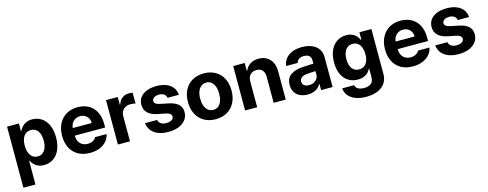

<svg xmlns="http://www.w3.org/2000/svg" viewBox="-26 -1272 5631 2215"><g transform="rotate(-15 2789.0 -164.0)"><path d="M56.9 -530.3H198.7V-441.3H205.7Q218.6 -468.4 236.6 -488.7Q254.5 -509 284.7 -523.1Q315 -537.1 356.3 -537.1Q416.6 -537.1 465.4 -506.4Q514.2 -475.7 542.8 -414.2Q571.4 -352.8 571.4 -264.8Q571.4 -178.9 543.6 -116.9Q515.8 -55 466.8 -23.2Q417.7 8.5 356.2 8.5Q315.8 8.5 285.7 -5.2Q255.5 -18.8 237.1 -38.6Q218.7 -58.3 205.7 -84.4H201.1V199.2H56.9ZM311.3 -107Q347.4 -107 372.9 -127Q398.5 -147 411.4 -182.8Q424.4 -218.5 424.4 -265.6Q424.4 -312.3 411.4 -347.6Q398.5 -382.9 373.2 -402.3Q347.8 -421.6 311.3 -421.6Q275.2 -421.6 249.8 -402.7Q224.4 -383.8 210.9 -348.7Q197.5 -313.6 197.5 -265.6Q197.5 -218.2 210.9 -182.2Q224.4 -146.2 250 -126.6Q275.6 -107 311.3 -107Z M642.7 -262.4Q642.7 -344 674.6 -406.4Q706.6 -468.9 764.6 -503Q822.7 -537.1 899.5 -537.1Q971.1 -537.1 1027.3 -507.1Q1083.5 -477.2 1115.7 -416.5Q1147.9 -355.8 1147.9 -268.6V-227.9H701.9V-318.5H1011.6Q1011.6 -350.8 997.6 -375.7Q983.6 -400.7 958.6 -415Q933.7 -429.2 901.7 -429.2Q868.1 -429.2 841.8 -413.7Q815.5 -398.2 800.7 -371.5Q785.8 -344.8 785.3 -313V-228.1Q785.3 -188.3 800.3 -158.7Q815.3 -129.1 843 -113.4Q870.7 -97.7 907.3 -97.7Q931.5 -97.7 951.5 -104.7Q971.5 -111.6 985.6 -123.1Q999.6 -134.6 1006.6 -150.6H1144.6Q1134.1 -102.2 1102.3 -65.9Q1070.5 -29.5 1019.9 -9.7Q969.3 10.2 905.1 10.2Q825 10.2 765.8 -22.9Q706.6 -56.1 674.6 -117.6Q642.7 -179.1 642.7 -262.4Z M1239 -530.3H1378.7V-438.2H1384.5Q1398.6 -486.9 1432.6 -512.4Q1466.6 -538 1511.8 -538Q1535.1 -538 1558 -533.2V-404.1Q1548.7 -407.7 1530.3 -409.9Q1511.9 -412.1 1496.2 -412.1Q1464 -412.1 1438.4 -398.2Q1412.9 -384.3 1398.1 -359Q1383.2 -333.8 1383.2 -301.4V0H1239Z M1844.8 -434.3Q1821.5 -434.3 1802.7 -427.7Q1783.9 -421 1773.2 -408.5Q1762.4 -396 1762.4 -380.2Q1761.8 -361.6 1778.2 -348Q1794.6 -334.4 1830.5 -327L1926.2 -307.5Q2003.6 -292 2041.2 -256.6Q2078.9 -221.2 2078.9 -163.9Q2078.9 -112.5 2049.5 -73Q2020.1 -33.6 1967.1 -11.7Q1914.2 10.2 1843.8 10.2Q1773.2 10.2 1721.6 -9.9Q1670.1 -30.1 1640.3 -67.6Q1610.6 -105.2 1604.3 -156.9H1749.7Q1755.8 -126.6 1780 -110.6Q1804.2 -94.6 1844 -94.6Q1870.1 -94.6 1889.9 -101Q1909.7 -107.5 1920.7 -119.9Q1931.7 -132.4 1931.7 -149.1Q1931.7 -170.2 1914.3 -183.5Q1896.9 -196.7 1859.7 -204.2L1771.9 -221.7Q1695.9 -236.6 1657 -274.9Q1618.1 -313.2 1618.7 -371.5Q1618.7 -422.5 1646.1 -459.8Q1673.5 -497.1 1724 -517.1Q1774.5 -537.1 1842.6 -537.1Q1909.1 -537.1 1958.4 -517.1Q2007.7 -497.1 2035.7 -460Q2063.7 -422.8 2066.9 -372.7H1931.8Q1926.9 -401.8 1903.9 -418Q1880.9 -434.3 1844.8 -434.3Z M2146.1 -263.2Q2146.1 -345.3 2177.8 -407Q2209.4 -468.8 2268.5 -502.9Q2327.5 -537.1 2406.6 -537.1Q2485.6 -537.1 2544.7 -502.9Q2603.8 -468.8 2635.3 -407Q2666.7 -345.3 2666.7 -263.2Q2666.7 -182.2 2635.3 -120.2Q2603.8 -58.2 2544.7 -24Q2485.6 10.2 2406.6 10.2Q2327.5 10.2 2268.5 -24Q2209.4 -58.2 2177.8 -120.2Q2146.1 -182.2 2146.1 -263.2ZM2519.7 -264.4Q2519.7 -311.3 2507 -348.1Q2494.4 -385 2469.2 -406Q2443.9 -427 2407.7 -427Q2370.8 -427 2344.9 -406Q2318.9 -385 2305.7 -348.4Q2292.6 -311.9 2292.6 -264.4Q2292.6 -216.9 2305.7 -180.2Q2318.9 -143.6 2344.9 -122.6Q2370.8 -101.6 2407.7 -101.6Q2443.9 -101.6 2469.2 -122.6Q2494.4 -143.6 2507 -180.5Q2519.7 -217.4 2519.7 -264.4Z M2902.3 0H2758.1V-530.3H2895.5V-437.3H2901.2Q2920.1 -484.2 2961.2 -510.6Q3002.3 -537.1 3060.9 -537.1Q3116.2 -537.1 3157.3 -513.2Q3198.4 -489.3 3221 -444.4Q3243.5 -399.5 3243.5 -338V0H3099.3V-312.8Q3099.3 -345.5 3088.1 -368.8Q3077 -392 3055.7 -404.6Q3034.4 -417.1 3004 -417.1Q2973.8 -417.1 2950.7 -404.1Q2927.6 -391.1 2915 -366.4Q2902.3 -341.7 2902.3 -307.3Z M3597.7 -225.3 3550.9 -221.4Q3512.3 -218 3490.4 -200.2Q3468.5 -182.4 3468.5 -152.6Q3468.5 -133 3478.5 -119.1Q3488.5 -105.2 3506.7 -98Q3524.9 -90.7 3547.7 -90.7Q3580.4 -90.7 3605.8 -103.8Q3631.3 -116.9 3645.6 -139.5Q3659.8 -162.1 3659.8 -189.6L3658.7 -360.7Q3658.7 -383.3 3649.1 -399.2Q3639.5 -415.1 3620.4 -423.2Q3601.3 -431.3 3574.5 -431.3Q3538.3 -431.3 3515.3 -415.9Q3492.2 -400.5 3486.3 -372.7H3348.7Q3353.5 -419.5 3381.6 -456.9Q3409.7 -494.3 3459.7 -515.7Q3509.8 -537.1 3577.9 -537.1Q3639.8 -537.1 3690.4 -518.2Q3741 -499.3 3772 -458.9Q3803.1 -418.5 3803.1 -357.3V0H3665.9V-73.4H3662Q3648.9 -48.4 3627.5 -30Q3606.1 -11.5 3575.9 -0.8Q3545.7 9.9 3506.6 9.9Q3455.2 9.9 3415.6 -8.2Q3376 -26.4 3353.1 -62.1Q3330.3 -97.8 3330.3 -148.2Q3330.3 -231.2 3385 -268.7Q3439.7 -306.3 3527.3 -311.6Q3542.1 -313.1 3617.8 -316.4L3665.7 -318.3L3666.7 -229Q3646.8 -228.4 3597.7 -225.3Z M3905.8 43.5H4047.9Q4054.5 74.7 4081.8 90Q4109.2 105.2 4153.7 105.2Q4206.8 105.2 4236.4 80.9Q4265.9 56.5 4265.9 3.7V-93.8H4259.6Q4248.1 -68.7 4229.2 -50.1Q4210.2 -31.5 4179.5 -19.4Q4148.9 -7.3 4108.1 -7.3Q4046.9 -7.3 3998.1 -36.5Q3949.4 -65.8 3920.9 -124.4Q3892.4 -183.1 3892.4 -268.6Q3892.4 -355.3 3921.2 -415.9Q3950 -476.5 3998.8 -506.8Q4047.6 -537.1 4107.9 -537.1Q4149.8 -537.1 4180 -523.1Q4210.2 -509 4227.5 -489.6Q4244.8 -470.1 4259.3 -441.3H4265.1V-530.3H4408.5V5.8Q4408.5 71.2 4375.9 117.4Q4343.4 163.5 4285.2 186.8Q4227.1 210 4150.3 210Q4079.1 210 4025.1 189.4Q3971.1 168.9 3940.6 131.4Q3910.2 94 3905.8 43.5ZM4266.7 -267.3Q4266.7 -314.4 4253.3 -349.3Q4239.9 -384.2 4214.5 -402.9Q4189.1 -421.6 4152.9 -421.6Q4116.8 -421.6 4091.5 -402.3Q4066.2 -382.9 4053 -348.1Q4039.8 -313.2 4039.8 -267.3Q4039.8 -221.1 4053 -187.4Q4066.2 -153.7 4091.5 -135.2Q4116.8 -116.7 4152.9 -116.7Q4188.6 -116.7 4214.2 -134.8Q4239.9 -152.8 4253.3 -186.6Q4266.7 -220.3 4266.7 -267.3Z M4499.2 -262.4Q4499.2 -344 4531.1 -406.4Q4563 -468.9 4621.1 -503Q4679.2 -537.1 4756 -537.1Q4827.6 -537.1 4883.8 -507.1Q4939.9 -477.2 4972.2 -416.5Q5004.4 -355.8 5004.4 -268.6V-227.9H4558.3V-318.5H4868Q4868 -350.8 4854 -375.7Q4840.1 -400.7 4815.1 -415Q4790.1 -429.2 4758.2 -429.2Q4724.6 -429.2 4698.3 -413.7Q4672 -398.2 4657.1 -371.5Q4642.3 -344.8 4641.7 -313V-228.1Q4641.7 -188.3 4656.7 -158.7Q4671.7 -129.1 4699.4 -113.4Q4727.1 -97.7 4763.8 -97.7Q4788 -97.7 4808 -104.7Q4828 -111.6 4842 -123.1Q4856.1 -134.6 4863.1 -150.6H5001Q4990.5 -102.2 4958.7 -65.9Q4927 -29.5 4876.4 -9.7Q4825.8 10.2 4761.6 10.2Q4681.4 10.2 4622.2 -22.9Q4563 -56.1 4531.1 -117.6Q4499.2 -179.1 4499.2 -262.4Z M5311.1 -434.3Q5287.8 -434.3 5269 -427.7Q5250.2 -421 5239.5 -408.5Q5228.7 -396 5228.7 -380.2Q5228.1 -361.6 5244.5 -348Q5260.9 -334.4 5296.8 -327L5392.5 -307.5Q5469.9 -292 5507.5 -256.6Q5545.2 -221.2 5545.2 -163.9Q5545.2 -112.5 5515.8 -73Q5486.4 -33.6 5433.5 -11.7Q5380.5 10.2 5310.1 10.2Q5239.5 10.2 5187.9 -9.9Q5136.4 -30.1 5106.6 -67.6Q5076.9 -105.2 5070.6 -156.9H5216Q5222.1 -126.6 5246.3 -110.6Q5270.5 -94.6 5310.4 -94.6Q5336.4 -94.6 5356.2 -101Q5376 -107.5 5387 -119.9Q5398 -132.4 5398 -149.1Q5398 -170.2 5380.6 -183.5Q5363.2 -196.7 5326 -204.2L5238.2 -221.7Q5162.2 -236.6 5123.4 -274.9Q5084.5 -313.2 5085 -371.5Q5085 -422.5 5112.4 -459.8Q5139.8 -497.1 5190.3 -517.1Q5240.8 -537.1 5308.9 -537.1Q5375.4 -537.1 5424.7 -517.1Q5474 -497.1 5502 -460Q5530 -422.8 5533.2 -372.7H5398.1Q5393.2 -401.8 5370.2 -418Q5347.2 -434.3 5311.1 -434.3Z"/></g></svg>

Font: Pretendard Std Variable
Style: Regular
Weight: 400
Designer: Base glyphs from Inter by Rasmus Andersson; Hangeul glyphs from Noto Sans CJK(Source Han Sans) by Jang Soo-young and Kan
Foundry: Kil Hyung-jin
Version: Version 1.309;Glyphs 3.2 (3225)